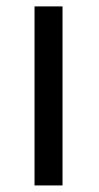

<svg xmlns="http://www.w3.org/2000/svg" viewBox="-20 -565 301 585"><path d="M170.5 -545.5V0H85.2V-545.5Z"/></svg>

Font: Interface
Style: Regular
Weight: 400
Designer: Rasmus Andersson
Foundry: rsms
Version: Version 1.8